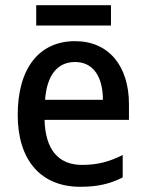

<svg xmlns="http://www.w3.org/2000/svg" viewBox="-20 -707 560 737"><path d="M406 -687H119V-609H406ZM268 -549C132 -549 48 -447 48 -266C48 -92 137 10 288 10C354 10 402 -1 451 -26V-112C399 -86 354 -74 295 -74C204 -74 154 -133 151 -247H475V-307C475 -452 399 -549 268 -549ZM268 -469C341 -469 375 -408 375 -324H153C160 -419 201 -469 268 -469Z"/></svg>

Font: Noto Sans SemiCondensed Medium
Style: Regular
Weight: 500
Width: 4
Designer: Monotype Design Team
Foundry: Monotype Imaging Inc.
Version: Version 2.013